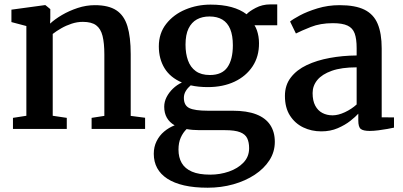

<svg xmlns="http://www.w3.org/2000/svg" viewBox="-20 -587 1835 874"><path d="M100 -60V-468.5L32 -486.5V-543L182.5 -563.5H187L209 -545.5V-505L208 -479.5Q229.5 -499.5 262.2 -518.8Q295 -538 333.8 -550.8Q372.5 -563.5 412 -563.5Q474 -563.5 509.5 -540.2Q545 -517 560 -467.8Q575 -418.5 575 -340.5V-59.5L640.5 -51V0H397V-50.5L455 -59.5V-339Q455 -390.5 446.8 -423.5Q438.5 -456.5 417.5 -472Q396.5 -487.5 357 -487.5Q331.5 -487.5 306.2 -479.2Q281 -471 258.8 -458.2Q236.5 -445.5 220 -432.5V-60L284 -50.5V0H39V-50.5Z M925.5 267.5Q864 267.5 818.2 257Q772.5 246.5 741.8 226.5Q711 206.5 695.5 178Q680 149.5 680 113Q680 81.5 692.8 55.8Q705.5 30 727.2 11.8Q749 -6.5 775 -16.5Q751.5 -30 739.5 -51.2Q727.5 -72.5 727.5 -101Q727.5 -123.5 738.2 -144.8Q749 -166 767.2 -183.5Q785.5 -201 808 -211.5Q755 -234 729 -276.5Q703 -319 703 -376Q703 -435.5 736.5 -478.2Q770 -521 823.8 -543.5Q877.5 -566 938.5 -566Q992.5 -566 1033.5 -554.8Q1074.5 -543.5 1102.5 -522Q1113.5 -535 1143.8 -551Q1174 -567 1210.5 -567H1242V-472H1138.5Q1145 -462 1149.5 -449Q1154 -436 1156.5 -421.2Q1159 -406.5 1159 -390.5Q1159.5 -330 1129.8 -285Q1100 -240 1047.5 -215.2Q995 -190.5 926 -190.5Q905 -190.5 885.2 -192.5Q865.5 -194.5 848 -198.5Q834.5 -187 825.8 -172.8Q817 -158.5 817 -141.5Q817 -107 841.8 -95Q866.5 -83 926 -83H1038.5Q1104 -83 1146.5 -66.5Q1189 -50 1210 -18.2Q1231 13.5 1231 58.5Q1231 104.5 1206.5 142.5Q1182 180.5 1139.5 208.5Q1097 236.5 1042 252Q987 267.5 925.5 267.5ZM937 208Q981.5 208 1022 194Q1062.5 180 1088.2 153.2Q1114 126.5 1114 87.5Q1114 60.5 1105.2 42.2Q1096.5 24 1072.8 14.8Q1049 5.5 1004.5 5.5H888.5Q872.5 5.5 857.5 4.2Q842.5 3 829.5 0.5Q813 16.5 802.8 39.5Q792.5 62.5 792.5 94Q792.5 129.5 807.2 155Q822 180.5 853.5 194.2Q885 208 937 208ZM935.5 -245.5Q990.5 -245.5 1015.2 -280.8Q1040 -316 1040 -381Q1040 -425.5 1028 -454.5Q1016 -483.5 992.2 -497.8Q968.5 -512 933.5 -512Q901 -512 876.5 -498.8Q852 -485.5 838.2 -457.2Q824.5 -429 824.5 -383.5Q824.5 -343 835.8 -311.8Q847 -280.5 871.5 -263Q896 -245.5 935.5 -245.5Z M1442.5 11Q1398 11 1360.5 -7Q1323 -25 1300 -60.8Q1277 -96.5 1277 -150.5Q1277 -199.5 1303.8 -234.2Q1330.5 -269 1376.5 -290.8Q1422.5 -312.5 1481 -323.2Q1539.5 -334 1603.5 -334.5V-368Q1603.5 -410 1594.5 -434.8Q1585.5 -459.5 1562 -470.5Q1538.5 -481.5 1495 -481.5Q1438 -481.5 1394.8 -464.2Q1351.5 -447 1327 -434.5L1300.5 -489Q1312 -499 1345 -516.8Q1378 -534.5 1425.5 -549Q1473 -563.5 1526 -563.5Q1597.5 -563.5 1639.2 -542.8Q1681 -522 1699.2 -478.5Q1717.5 -435 1717.5 -366.5V-53L1773.5 -52.5V-6Q1762.5 -3.5 1743.2 0Q1724 3.5 1702.5 6.2Q1681 9 1663 9Q1634 9 1622.5 0.2Q1611 -8.5 1611 -38.5V-69.5Q1598.5 -55.5 1574.8 -36.8Q1551 -18 1517.5 -3.5Q1484 11 1442.5 11ZM1494 -62Q1519.5 -62 1550 -76.2Q1580.5 -90.5 1603.5 -111.5V-280.5Q1535 -280.5 1490.5 -264.8Q1446 -249 1424.5 -222.8Q1403 -196.5 1403 -163.5Q1403 -128.5 1415 -106Q1427 -83.5 1447.5 -72.8Q1468 -62 1494 -62Z"/></svg>

Font: Merriweather 28pt SemiBold
Style: Regular
Weight: 600
Version: Version 2.100